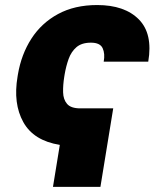

<svg xmlns="http://www.w3.org/2000/svg" viewBox="-20 -558 638 747"><path d="M420.5 -136.4 370.7 169H186.1L212.7 5.7Q110.8 -10.7 70.7 -82.9Q30.5 -155.2 48.3 -259.9L49.7 -268.5Q62.9 -346.6 102.1 -407.5Q141.3 -468.4 205.8 -503.4Q270.2 -538.4 358 -538.4Q464.8 -538.4 520.1 -482.6Q575.3 -426.8 556.8 -318.2H383.5Q389.2 -349.1 379.3 -370.6Q369.3 -392 333.8 -392Q297.9 -392 277.5 -374.5Q257.1 -356.9 247 -328.7Q236.9 -300.4 231.5 -268.5L230.1 -259.9Q224.8 -227.3 225.5 -199Q226.2 -170.8 241.1 -153.6Q256 -136.4 292.6 -136.4Z"/></svg>

Font: Inter UI Black
Style: Italic
Weight: 900
Italic angle: -9.39999°
Designer: Rasmus Andersson
Foundry: rsms
Version: 3.2;8d6f07862